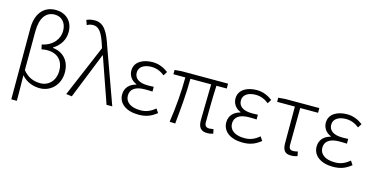

<svg xmlns="http://www.w3.org/2000/svg" viewBox="-92 -1292 3867 1975"><g transform="rotate(15 1841.5 -304.5)"><path d="M95 199H154C154 105 153 20 151 -73C206 -10 278 13 348 13C458 13 556 -73 556 -211C556 -327 489 -410 372 -423V-428C444 -473 486 -539 486 -622C486 -746 398 -808 302 -808C163 -808 95 -702 95 -557ZM339 -38C277 -38 208 -57 152 -128C152 -268 152 -404 153 -543C154 -686 211 -759 303 -759C370 -759 428 -712 428 -618C428 -543 378 -453 251 -427L262 -378C282 -383 303 -385 322 -385C439 -385 496 -312 496 -213C496 -105 426 -38 339 -38Z M688 8 884 -481H888L1056 0H1117L910 -574C861 -725 815 -808 717 -808C678 -808 650 -800 629 -790L647 -739C664 -749 684 -757 711 -757C780 -757 814 -694 852 -576L860 -550L627 0Z M1397 13C1475 13 1528 -6 1590 -55L1562 -97C1508 -52 1463 -36 1404 -36C1304 -36 1243 -79 1243 -149C1243 -217 1295 -256 1397 -256C1423 -256 1446 -256 1477 -254V-305C1450 -303 1434 -303 1414 -303C1312 -303 1270 -345 1270 -402C1270 -466 1330 -497 1403 -497C1456 -497 1500 -479 1544 -445L1570 -487C1522 -523 1467 -547 1403 -547C1298 -547 1211 -500 1211 -407C1211 -354 1242 -307 1297 -285V-280C1237 -265 1183 -223 1183 -145C1183 -50 1267 13 1397 13Z M2131 13C2157 13 2176 8 2193 3L2184 -43C2162 -40 2149 -38 2140 -38C2105 -38 2089 -54 2089 -92C2089 -155 2090 -348 2097 -482H2207V-534H1714L1639 -528V-482H1766C1766 -326 1751 -154 1728 0L1788 3C1803 -150 1820 -322 1820 -482H2041C2039 -352 2034 -164 2034 -98C2034 -22 2063 13 2131 13Z M2506 13C2584 13 2637 -6 2699 -55L2671 -97C2617 -52 2572 -36 2513 -36C2413 -36 2352 -79 2352 -149C2352 -217 2404 -256 2506 -256C2532 -256 2555 -256 2586 -254V-305C2559 -303 2543 -303 2523 -303C2421 -303 2379 -345 2379 -402C2379 -466 2439 -497 2512 -497C2565 -497 2609 -479 2653 -445L2679 -487C2631 -523 2576 -547 2512 -547C2407 -547 2320 -500 2320 -407C2320 -354 2351 -307 2406 -285V-280C2346 -265 2292 -223 2292 -145C2292 -50 2376 13 2506 13Z M3022 13C3049 13 3075 7 3090 1L3081 -46C3066 -41 3049 -38 3032 -38C3000 -38 2986 -54 2986 -92C2986 -219 2987 -350 2989 -484H3179V-534H2817L2743 -528V-484H2932V-98C2932 -22 2955 13 3022 13Z M3468 13C3546 13 3599 -6 3661 -55L3633 -97C3579 -52 3534 -36 3475 -36C3375 -36 3314 -79 3314 -149C3314 -217 3366 -256 3468 -256C3494 -256 3517 -256 3548 -254V-305C3521 -303 3505 -303 3485 -303C3383 -303 3341 -345 3341 -402C3341 -466 3401 -497 3474 -497C3527 -497 3571 -479 3615 -445L3641 -487C3593 -523 3538 -547 3474 -547C3369 -547 3282 -500 3282 -407C3282 -354 3313 -307 3368 -285V-280C3308 -265 3254 -223 3254 -145C3254 -50 3338 13 3468 13Z"/></g></svg>

Font: Noto Sans CJK SC Light
Style: Regular
Weight: 300
Designer: Ryoko NISHIZUKA 西塚涼子 (kana, bopomofo & ideographs); Paul D. Hunt (Latin, Greek & Cyrillic); Sandoll Communications 산돌커뮤니
Foundry: Adobe
Version: Version 2.004;hotconv 1.0.118;makeotfexe 2.5.65603